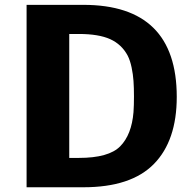

<svg xmlns="http://www.w3.org/2000/svg" viewBox="-20 -791 826 811"><path d="M543.9 -317.4Q545.9 -345.7 545.9 -383.3Q545.9 -420.9 543.9 -449Q542 -477.1 535.9 -506.1Q529.8 -535.2 519.5 -555.7Q494.1 -603.5 445.6 -625.5Q397 -647.5 313 -647.5H272.5V-124H313Q439.5 -124 487.8 -173.1Q536.1 -222.2 543.9 -317.4ZM726.6 -381.8Q726.6 -196.8 630.1 -98.4Q533.7 0 332 0H92.3V-770.5H332Q726.6 -770.5 726.6 -381.8Z"/></svg>

Font: Nobile-bold
Style: Bold
Weight: 700
Version: Version 1.000;PS 001.000;hotconv 1.0.38